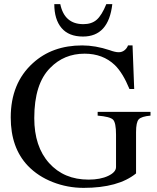

<svg xmlns="http://www.w3.org/2000/svg" viewBox="-20 -896 762 930"><path d="M495 -876H524Q506 -719 382 -719Q313 -719 278 -760.5Q243 -802 243 -876H272Q292 -779 384 -779Q424 -779 448.5 -800.5Q473 -822 495 -876ZM709 -354V-336Q665 -332 652 -318Q639 -304 639 -256V-56Q553 14 385 14Q307 14 235.5 -14Q164 -42 115 -93Q32 -180 32 -327Q32 -493 139 -590Q233 -676 378 -676Q442 -676 511 -653Q538 -643 555 -643Q571 -643 583 -652.5Q595 -662 600 -676H622L630 -465H607Q575 -543 536 -581Q478 -636 390 -636Q290 -636 223 -567Q146 -490 146 -324Q146 -186 218 -106Q290 -26 409 -26Q466 -26 504 -44Q542 -62 542 -87V-244Q542 -302 527.5 -316.5Q513 -331 453 -336V-354Z"/></svg>

Font: STIX Math
Style: Regular
Weight: 400
Designer: MicroPress Inc., with final additions and corrections provided by Coen Hoffman, Elsevier (retired)
Version: Version 1.1.1